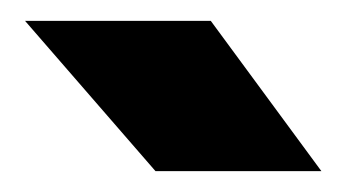

<svg xmlns="http://www.w3.org/2000/svg" viewBox="-20 -721 328 184"><path d="M129 -557H288L182 -701H4Z"/></svg>

Font: Unageo
Style: ExtraBold
Weight: 800
Designer: Richard Sepsi
Foundry: Richard Sepsi
Version: Version 2.000